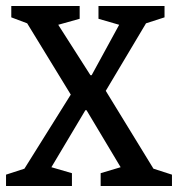

<svg xmlns="http://www.w3.org/2000/svg" viewBox="-30 -623 596 643"><path d="M-9.8 0V-38.1L51.8 -58.1L207 -306.2L61 -544.9L7.8 -564.9V-603H236.8V-560.1L165 -540L272.9 -371.1H276.9L369.1 -540L299.8 -560.1V-603H521V-564.9L459 -544.9L324.2 -318.8L483.9 -58.1L545.9 -38.1V0H307.1V-43L374 -63L259.8 -253.9H255.9L142.1 -63L210.9 -43V0Z"/></svg>

Font: Grenze
Style: Regular
Weight: 400
Designer: Renata Polastri
Foundry: Omnibus-Type
Version: Version 1.002;PS 001.002;hotconv 1.0.88;makeotf.lib2.5.64775